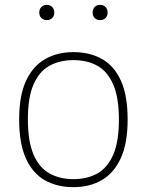

<svg xmlns="http://www.w3.org/2000/svg" viewBox="-20 -763 606 792"><path d="M283 9Q216 9 165.5 -19.2Q115 -47.5 87 -109Q59 -170.5 59 -270Q59 -368 87.2 -429.2Q115.5 -490.5 166 -519.2Q216.5 -548 283 -548Q350 -548 400.2 -520Q450.5 -492 478.5 -430.8Q506.5 -369.5 506.5 -270Q506.5 -172 478.2 -110.5Q450 -49 399.8 -20Q349.5 9 283 9ZM283 -24Q340 -24 382 -47.8Q424 -71.5 447.2 -125.2Q470.5 -179 470.5 -269Q470.5 -360 447.2 -414Q424 -468 382 -491.5Q340 -515 283 -515Q226 -515 183.8 -491.5Q141.5 -468 118.2 -414.5Q95 -361 95 -271.5Q95 -180 118.2 -125.8Q141.5 -71.5 183.8 -47.8Q226 -24 283 -24ZM393 -680Q379.5 -680 370.8 -688.5Q362 -697 362 -711Q362 -725.5 370.8 -734.2Q379.5 -743 393 -743Q406.5 -743 415.2 -734.2Q424 -725.5 424 -711Q424 -697 415.2 -688.5Q406.5 -680 393 -680ZM173 -680Q159.5 -680 150.8 -688.5Q142 -697 142 -711Q142 -725.5 150.8 -734.2Q159.5 -743 173 -743Q186.5 -743 195.2 -734.2Q204 -725.5 204 -711Q204 -697 195.2 -688.5Q186.5 -680 173 -680Z"/></svg>

Font: Encode Sans SemiExpanded SemiExpanded Thin
Style: Regular
Weight: 100
Width: 6
Designer: Multiple Designers
Foundry: Impallari Type
Version: Version 3.000; ttfautohint (v1.8.3) -l 8 -r 50 -G 200 -x 14 